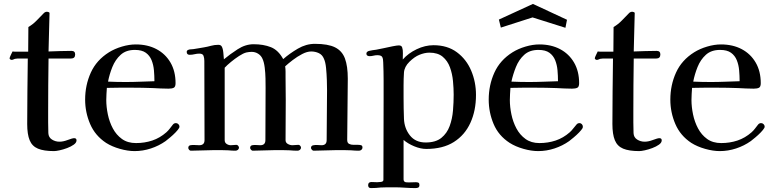

<svg xmlns="http://www.w3.org/2000/svg" viewBox="-20 -769 3947 981"><path d="M371 -52Q371 -40 357 -30Q343 -20 323 -12.5Q303 -5 284.5 -1Q266 3 256 3Q204 3 174 -9.5Q144 -22 131.5 -52.5Q119 -83 119 -135Q119 -218 120 -302Q121 -386 122 -470H78Q74 -470 70.5 -470Q67 -470 62 -469Q56 -469 50.5 -466Q45 -463 39 -463Q36 -463 32.5 -465.5Q29 -468 29 -471Q29 -475 35.5 -488.5Q42 -502 44 -506Q47 -505 55 -505H124L125 -631Q149 -645 168 -665Q187 -685 206 -704Q213 -709 219 -709Q223 -709 228.5 -707Q234 -705 233 -700L228 -506Q257 -507 286.5 -508Q316 -509 345 -509Q364 -509 364 -491Q364 -470 343 -470H228Q227 -402 226.5 -334Q226 -266 226 -198Q226 -171 226 -143.5Q226 -116 227 -89Q228 -67 245.5 -56Q263 -45 284 -45Q303 -45 326.5 -54Q350 -63 359 -63Q371 -63 371 -52Z M769 -354Q769 -382 766.5 -410Q764 -438 754.5 -461.5Q745 -485 725 -499.5Q705 -514 669 -514Q624 -514 596.5 -489Q569 -464 554 -426.5Q539 -389 532 -352Q554 -351 576.5 -350.5Q599 -350 621 -350Q658 -350 695 -351.5Q732 -353 769 -354ZM897 -122Q897 -119 895 -115Q890 -106 877 -92.5Q864 -79 849.5 -67Q835 -55 826 -48Q792 -24 751 -10.5Q710 3 668 3Q633 3 592.5 -8.5Q552 -20 522 -39Q466 -76 440.5 -135.5Q415 -195 415 -260Q415 -334 444 -398Q473 -462 537 -502Q566 -520 603 -531Q640 -542 674 -542Q734 -542 779.5 -518Q825 -494 851 -449.5Q877 -405 877 -344Q877 -325 867.5 -320.5Q858 -316 841 -316Q821 -316 801 -317Q781 -318 761 -319Q734 -320 707.5 -320.5Q681 -321 655 -321Q623 -321 590.5 -321Q558 -321 526 -320Q525 -304 524 -289Q523 -274 523 -258Q523 -223 531 -184.5Q539 -146 556.5 -113Q574 -80 603 -59Q632 -38 675 -38Q719 -38 758 -51Q797 -64 830 -93Q840 -102 847.5 -112Q855 -122 863 -132Q869 -140 879 -140Q886 -140 891.5 -134.5Q897 -129 897 -122Z M1832 -15Q1832 -8 1826.5 -3.5Q1821 1 1814 1Q1804 1 1794.5 0.5Q1785 0 1774 -1Q1755 -2 1737 -2Q1719 -2 1700 -2Q1670 -2 1640.5 -0.5Q1611 1 1582 1Q1578 1 1573.5 -4Q1569 -9 1569 -13Q1569 -24 1579.5 -26.5Q1590 -29 1603 -28Q1616 -27 1623 -27Q1649 -27 1649 -53Q1649 -117 1650 -180.5Q1651 -244 1651 -308Q1651 -328 1650 -359.5Q1649 -391 1646 -421.5Q1643 -452 1635 -469Q1627 -489 1609 -497.5Q1591 -506 1570 -506Q1549 -506 1524 -493Q1499 -480 1475.5 -462Q1452 -444 1437 -430Q1439 -417 1439 -402.5Q1439 -388 1439 -374Q1439 -345 1439.5 -315.5Q1440 -286 1440 -257Q1440 -206 1439.5 -155Q1439 -104 1439 -53Q1439 -40 1450.5 -33.5Q1462 -27 1474 -27Q1482 -27 1489.5 -28Q1497 -29 1505 -29Q1510 -29 1514 -24Q1518 -19 1518 -15Q1518 -8 1512.5 -3.5Q1507 1 1500 1Q1490 1 1480.5 0.5Q1471 0 1460 -1Q1441 -2 1422.5 -2Q1404 -2 1386 -2Q1357 -2 1328.5 -0.5Q1300 1 1271 1Q1267 1 1262.5 -4Q1258 -9 1258 -13Q1258 -25 1269 -27Q1279 -29 1289.5 -28Q1300 -27 1310 -27Q1336 -27 1336 -53Q1336 -120 1336.5 -186.5Q1337 -253 1337 -320Q1337 -340 1336.5 -368Q1336 -396 1332.5 -424Q1329 -452 1321 -469Q1314 -485 1299 -494.5Q1284 -504 1266 -504Q1253 -504 1239 -501Q1223 -497 1201.5 -483Q1180 -469 1160 -452.5Q1140 -436 1128 -423Q1128 -331 1128 -238Q1128 -145 1128 -53Q1128 -40 1138 -33.5Q1148 -27 1159 -27Q1167 -27 1174 -28Q1181 -29 1188 -29Q1193 -29 1197 -24Q1201 -19 1201 -15Q1201 -8 1195.5 -3.5Q1190 1 1183 1Q1174 1 1165 0.5Q1156 0 1146 -1Q1128 -2 1110 -2Q1092 -2 1074 -2Q1045 -2 1015 -0.5Q985 1 955 1Q950 1 946 -4Q942 -9 942 -13Q942 -25 953 -27Q964 -29 975.5 -28Q987 -27 998 -27Q1025 -27 1025 -53Q1025 -154 1024.5 -255.5Q1024 -357 1024 -458Q1024 -472 1020 -483.5Q1016 -495 999 -495Q986 -495 974 -492Q962 -489 949 -489Q934 -489 934 -504Q934 -512 944 -515Q949 -517 955.5 -517Q962 -517 968 -518Q982 -520 995.5 -522.5Q1009 -525 1022 -527Q1040 -530 1058 -535Q1076 -540 1095 -540Q1107 -540 1112 -533Q1119 -522 1121 -500.5Q1123 -479 1124 -466Q1155 -492 1194.5 -517.5Q1234 -543 1276 -543Q1326 -543 1364 -528Q1402 -513 1427 -467Q1460 -496 1502 -520.5Q1544 -545 1589 -545Q1656 -545 1692 -527Q1728 -509 1742.5 -470Q1757 -431 1757 -367Q1757 -289 1755.5 -210.5Q1754 -132 1754 -54Q1754 -39 1763.5 -34Q1773 -29 1786.5 -29Q1800 -29 1810 -29Q1818 -29 1825 -27Q1832 -25 1832 -15Z M2298 -285Q2298 -317 2294.5 -354.5Q2291 -392 2279 -425Q2267 -458 2242 -479Q2217 -500 2174 -500Q2161 -500 2148 -497Q2135 -494 2123 -489Q2098 -479 2072 -453.5Q2046 -428 2044 -398Q2042 -367 2042 -334.5Q2042 -302 2042 -270Q2042 -243 2042.5 -216Q2043 -189 2044 -162Q2046 -113 2074.5 -77Q2103 -41 2155 -41Q2206 -41 2235 -64.5Q2264 -88 2277.5 -125Q2291 -162 2294.5 -204.5Q2298 -247 2298 -285ZM2412 -284Q2412 -204 2383.5 -141.5Q2355 -79 2299 -43.5Q2243 -8 2158 -8Q2129 -8 2096.5 -21.5Q2064 -35 2042 -54Q2042 -4 2042 46.5Q2042 97 2042 147Q2042 156 2048 160Q2050 162 2057.5 162.5Q2065 163 2069 163Q2078 163 2087 162.5Q2096 162 2105 162Q2113 162 2118 164.5Q2123 167 2123 176Q2123 186 2117.5 189Q2112 192 2103 192Q2076 192 2049 190Q2022 188 1994 188Q1977 188 1959.5 188Q1942 188 1925 189Q1901 192 1875 192Q1861 192 1861 177Q1861 161 1878 161Q1886 161 1893 161.5Q1900 162 1907 162Q1913 162 1926 160.5Q1939 159 1939 150Q1939 46 1939.5 -57.5Q1940 -161 1940 -264Q1940 -311 1940 -357.5Q1940 -404 1938 -450Q1938 -468 1933 -477.5Q1928 -487 1908 -487Q1898 -487 1888 -484.5Q1878 -482 1868 -482Q1862 -482 1857 -485Q1852 -488 1852 -495Q1852 -501 1856.5 -504.5Q1861 -508 1866 -509Q1874 -511 1883.5 -512.5Q1893 -514 1902 -515Q1915 -517 1939 -522.5Q1963 -528 1986 -532.5Q2009 -537 2018 -537Q2032 -537 2035 -526Q2039 -514 2038.5 -497.5Q2038 -481 2038 -469V-465Q2066 -497 2109 -517.5Q2152 -538 2195 -538Q2266 -538 2314.5 -502Q2363 -466 2387.5 -408Q2412 -350 2412 -284Z M2831 -354Q2831 -382 2828.5 -410Q2826 -438 2816.5 -461.5Q2807 -485 2787 -499.5Q2767 -514 2731 -514Q2686 -514 2658.5 -489Q2631 -464 2616 -426.5Q2601 -389 2593 -352Q2616 -351 2638.5 -350.5Q2661 -350 2683 -350Q2720 -350 2757 -351.5Q2794 -353 2831 -354ZM2958 -122Q2958 -117 2957 -115Q2952 -106 2939 -92.5Q2926 -79 2911.5 -67Q2897 -55 2888 -48Q2854 -24 2813 -10.5Q2772 3 2730 3Q2695 3 2654.5 -8.5Q2614 -20 2584 -39Q2527 -76 2502 -135.5Q2477 -195 2477 -260Q2477 -334 2506 -398Q2535 -462 2599 -502Q2628 -520 2665 -531Q2702 -542 2736 -542Q2796 -542 2841.5 -518Q2887 -494 2913 -449.5Q2939 -405 2939 -344Q2939 -325 2929.5 -320.5Q2920 -316 2903 -316Q2883 -316 2863 -317Q2843 -318 2823 -319Q2796 -320 2769.5 -320.5Q2743 -321 2716 -321Q2685 -321 2652.5 -321Q2620 -321 2588 -320Q2587 -304 2586 -289Q2585 -274 2585 -258Q2585 -223 2593 -184.5Q2601 -146 2618.5 -113Q2636 -80 2665 -59Q2694 -38 2736 -38Q2780 -38 2819 -51Q2858 -64 2891 -93Q2901 -102 2908.5 -112Q2916 -122 2925 -132Q2931 -140 2941 -140Q2948 -140 2953 -134.5Q2958 -129 2958 -122ZM2877 -668 2869 -627 2701 -680 2539 -628 2529 -669 2703 -749Z M3361 -52Q3361 -40 3347 -30Q3333 -20 3313 -12.5Q3293 -5 3274.5 -1Q3256 3 3246 3Q3194 3 3164 -9.5Q3134 -22 3121.5 -52.5Q3109 -83 3109 -135Q3109 -218 3110 -302Q3111 -386 3112 -470H3068Q3064 -470 3060.5 -470Q3057 -470 3052 -469Q3046 -469 3040.5 -466Q3035 -463 3029 -463Q3026 -463 3022.5 -465.5Q3019 -468 3019 -471Q3019 -475 3025.5 -488.5Q3032 -502 3034 -506Q3037 -505 3045 -505H3114L3115 -631Q3139 -645 3158 -665Q3177 -685 3196 -704Q3203 -709 3209 -709Q3213 -709 3218.5 -707Q3224 -705 3223 -700L3218 -506Q3247 -507 3276.5 -508Q3306 -509 3335 -509Q3354 -509 3354 -491Q3354 -470 3333 -470H3218Q3217 -402 3216.5 -334Q3216 -266 3216 -198Q3216 -171 3216 -143.5Q3216 -116 3217 -89Q3218 -67 3235.5 -56Q3253 -45 3274 -45Q3293 -45 3316.5 -54Q3340 -63 3349 -63Q3361 -63 3361 -52Z M3759 -354Q3759 -382 3756.5 -410Q3754 -438 3744.5 -461.5Q3735 -485 3715 -499.5Q3695 -514 3659 -514Q3614 -514 3586.5 -489Q3559 -464 3544 -426.5Q3529 -389 3522 -352Q3544 -351 3566.5 -350.5Q3589 -350 3611 -350Q3648 -350 3685 -351.5Q3722 -353 3759 -354ZM3887 -122Q3887 -119 3885 -115Q3880 -106 3867 -92.5Q3854 -79 3839.5 -67Q3825 -55 3816 -48Q3782 -24 3741 -10.5Q3700 3 3658 3Q3623 3 3582.5 -8.5Q3542 -20 3512 -39Q3456 -76 3430.5 -135.5Q3405 -195 3405 -260Q3405 -334 3434 -398Q3463 -462 3527 -502Q3556 -520 3593 -531Q3630 -542 3664 -542Q3724 -542 3769.5 -518Q3815 -494 3841 -449.5Q3867 -405 3867 -344Q3867 -325 3857.5 -320.5Q3848 -316 3831 -316Q3811 -316 3791 -317Q3771 -318 3751 -319Q3724 -320 3697.5 -320.5Q3671 -321 3645 -321Q3613 -321 3580.5 -321Q3548 -321 3516 -320Q3515 -304 3514 -289Q3513 -274 3513 -258Q3513 -223 3521 -184.5Q3529 -146 3546.5 -113Q3564 -80 3593 -59Q3622 -38 3665 -38Q3709 -38 3748 -51Q3787 -64 3820 -93Q3830 -102 3837.5 -112Q3845 -122 3853 -132Q3859 -140 3869 -140Q3876 -140 3881.5 -134.5Q3887 -129 3887 -122Z"/></svg>

Font: Kaisei Tokumin Medium
Style: Regular
Weight: 500
Designer: Font-Kai,
Foundry: KAZUO KANAI
Version: Version 5.003